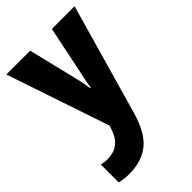

<svg xmlns="http://www.w3.org/2000/svg" viewBox="-238 -641 975 975"><g transform="rotate(-45 250.0 -153.5)"><path d="M89 246Q55 246 21 238V109Q41 115 62 115Q82 115 106 109Q130 103 152.5 80.5Q175 58 189 10L192 1L5 -553H176L239 -293Q247 -263 250.5 -241Q254 -219 257 -202H261Q263 -219 267 -240.5Q271 -262 278 -293L332 -553H495L326 40Q294 154 236.5 200Q179 246 89 246Z"/></g></svg>

Font: Noto Sans Mono ExtraCondensed Black
Style: Regular
Weight: 900
Width: 2
Designer: Monotype Design Team
Foundry: Monotype Imaging Inc.
Version: Version 2.014